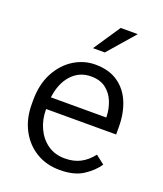

<svg xmlns="http://www.w3.org/2000/svg" viewBox="-140 -842 804 945"><g transform="rotate(20 262.0 -370.0)"><path d="M284.7 9.8Q213.4 9.8 159.4 -23.4Q105.5 -56.6 75.2 -114.7Q44.9 -172.9 44.9 -247.6V-268.1Q44.9 -352.1 77.1 -412.6Q109.4 -473.1 161.6 -505.6Q213.9 -538.1 273.4 -538.1Q344.7 -538.1 392.1 -505.6Q439.5 -473.1 462.9 -416.5Q486.3 -359.9 486.3 -287.6V-249.5H119.6V-247.6Q119.6 -193.8 140.4 -149.4Q161.1 -105 198.7 -78.6Q236.3 -52.2 288.1 -52.2Q335.4 -52.2 370.1 -70.6Q404.8 -88.9 431.6 -124L477.5 -88.4Q451.7 -49.8 405.5 -20Q359.4 9.8 284.7 9.8ZM273.4 -476.1Q212.9 -476.1 172.4 -432.1Q131.8 -388.2 122.1 -311.5H412.1V-318.4Q410.6 -357.9 396 -394Q381.3 -430.2 351.3 -453.1Q321.3 -476.1 273.4 -476.1ZM233.9 -609.9 328.1 -750H417.5L295.9 -609.9Z"/></g></svg>

Font: Vazirmatn UI FD Light
Style: Regular
Weight: 300
Designer: Saber Rastikerdar
Foundry: Saber Rastikerdar
Version: Version 33.003